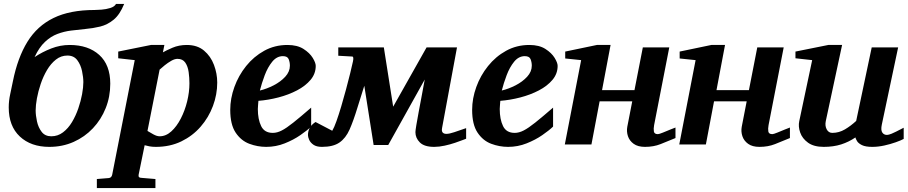

<svg xmlns="http://www.w3.org/2000/svg" viewBox="-20 -726 4564 965"><path d="M604 -706.1Q582.5 -652.8 551.5 -627.2Q520.5 -601.6 483.6 -592.5Q446.8 -583.5 407.2 -580.1Q372.1 -576.7 336.9 -572.3Q301.8 -567.9 268.6 -555.4Q235.4 -543 206.1 -515.6Q176.8 -488.3 153.8 -439Q192.4 -464.8 237.5 -482.4Q282.7 -500 330.1 -500Q423.3 -500 478.8 -450Q534.2 -399.9 534.2 -305.2Q534.2 -239.7 511.2 -182.4Q488.3 -125 447 -81.3Q405.8 -37.6 349.9 -12.7Q293.9 12.2 228 12.2Q135.3 12.2 79.6 -40Q23.9 -92.3 23.9 -186Q23.9 -219.2 31.2 -252.4Q38.6 -285.6 44.9 -317.9Q68.8 -436.5 117.9 -516.1Q167 -595.7 249.3 -635.7Q331.5 -675.8 455.1 -675.8Q467.3 -675.8 490 -677.5Q512.7 -679.2 534.2 -685.8Q555.7 -692.4 563 -706.1ZM398.9 -313Q398.9 -337.4 392.3 -368.9Q385.7 -400.4 368.4 -423.6Q351.1 -446.8 318.8 -446.8Q286.6 -446.8 261 -426.5Q235.4 -406.2 216.3 -374Q197.3 -341.8 184.6 -304.2Q171.9 -266.6 165.5 -231.4Q159.2 -196.3 159.2 -170.9Q159.2 -146.5 165.8 -116Q172.4 -85.4 189.5 -63.2Q206.5 -41 237.8 -41Q270.5 -41 296.6 -60.8Q322.8 -80.6 341.8 -112.3Q360.8 -144 373.5 -180.9Q386.2 -217.8 392.6 -252.7Q398.9 -287.6 398.9 -313Z M466.8 219.2V173.8L526.9 168.9Q540.5 167.5 543.9 151.9L657.2 -423.8L574.2 -433.1V-466.8L738.8 -500H806.2L798.8 -462.9Q814.5 -472.2 846.9 -486.1Q879.4 -500 918.9 -500Q971.7 -500 1005.4 -471.7Q1039.1 -443.4 1055.4 -399.9Q1071.8 -356.4 1071.8 -311Q1071.8 -251 1050.3 -193.4Q1028.8 -135.7 988.5 -89.4Q948.2 -43 891.4 -15.4Q834.5 12.2 763.2 12.2Q745.1 12.2 731 9.5Q716.8 6.8 707 3.9L676.8 151.9Q673.3 168 691.9 168L761.2 173.8V219.2ZM782.2 -41Q814 -41 841.1 -65.7Q868.2 -90.3 888.7 -130.1Q909.2 -169.9 920.7 -216.6Q932.1 -263.2 932.1 -307.1Q932.1 -335 928.2 -363.5Q924.3 -392.1 911.4 -411.1Q898.4 -430.2 872.1 -430.2Q857.9 -430.2 840.8 -420.4Q823.7 -410.6 807.9 -397.9Q792 -385.3 782.2 -376L721.2 -67.9Q732.9 -60.5 750.7 -50.8Q768.6 -41 782.2 -41Z M1566.9 -395Q1566.9 -355.5 1541 -324.7Q1515.1 -293.9 1472.7 -271.7Q1430.2 -249.5 1379.4 -236.3Q1328.6 -223.1 1278.8 -219.2Q1278.3 -210 1277.1 -198.2Q1275.9 -186.5 1275.9 -178.2Q1275.9 -126.5 1292.5 -92.3Q1309.1 -58.1 1351.1 -58.1Q1372.6 -58.1 1396 -70.1Q1419.4 -82 1454.3 -109.9Q1489.3 -137.7 1543.9 -185.1V-89.8Q1524.4 -70.8 1489.7 -46.9Q1455.1 -22.9 1410.9 -5.4Q1366.7 12.2 1317.9 12.2Q1274.4 12.2 1232.9 -3.4Q1191.4 -19 1164.3 -59.6Q1137.2 -100.1 1137.2 -173.8Q1137.2 -231 1158 -288.6Q1178.7 -346.2 1217 -394Q1255.4 -441.9 1308.1 -470.9Q1360.8 -500 1424.8 -500Q1474.1 -500 1505.4 -480Q1536.6 -460 1551.8 -435.1Q1566.9 -410.2 1566.9 -395ZM1437 -396Q1437 -413.1 1430.9 -428.5Q1424.8 -443.8 1401.9 -443.8Q1371.1 -443.8 1348.4 -416Q1325.7 -388.2 1310.5 -347.9Q1295.4 -307.6 1286.1 -271Q1320.8 -279.3 1355.5 -297.1Q1390.1 -314.9 1413.6 -340.3Q1437 -365.7 1437 -396Z M1598.1 12.2Q1570.8 12.2 1555.4 1.5Q1540 -9.3 1533.9 -23.4Q1527.8 -37.6 1527.8 -46.9Q1527.8 -88.4 1565.9 -112.8L1649.9 -68.8Q1659.2 -84 1670.9 -116.7Q1682.6 -149.4 1695.1 -191.4Q1707.5 -233.4 1719.2 -276.9Q1731 -320.3 1740 -357.4Q1749 -394.5 1753.9 -417Q1759.3 -441.9 1750 -441.9L1680.2 -445.8V-487.8H1909.2L1956.1 -189.9L2124 -487.8H2276.9L2202.1 -84Q2198.7 -66.9 2204.8 -60.1Q2210.9 -53.2 2223.1 -53.2Q2238.8 -53.2 2262.9 -61.5Q2287.1 -69.8 2322.8 -82V-28.8Q2322.8 -28.8 2307.1 -22.7Q2291.5 -16.6 2267.1 -8.3Q2242.7 0 2214.8 6.1Q2187 12.2 2162.1 12.2Q2112.8 12.2 2090.3 -10Q2067.9 -32.2 2067.9 -62Q2067.9 -69.3 2072.5 -97.2Q2077.1 -125 2084.5 -164.3Q2091.8 -203.6 2099.9 -246.3Q2107.9 -289.1 2114.7 -326.2L1931.2 2.9H1857.9L1811 -294.9L1775.9 -183.1Q1756.3 -118.7 1737.1 -75.2Q1717.8 -31.7 1686.3 -9.8Q1654.8 12.2 1598.1 12.2Z M2782.7 -395Q2782.7 -355.5 2756.8 -324.7Q2731 -293.9 2688.5 -271.7Q2646 -249.5 2595.2 -236.3Q2544.4 -223.1 2494.6 -219.2Q2494.1 -210 2492.9 -198.2Q2491.7 -186.5 2491.7 -178.2Q2491.7 -126.5 2508.3 -92.3Q2524.9 -58.1 2566.9 -58.1Q2588.4 -58.1 2611.8 -70.1Q2635.3 -82 2670.2 -109.9Q2705.1 -137.7 2759.8 -185.1V-89.8Q2740.2 -70.8 2705.6 -46.9Q2670.9 -22.9 2626.7 -5.4Q2582.5 12.2 2533.7 12.2Q2490.2 12.2 2448.7 -3.4Q2407.2 -19 2380.1 -59.6Q2353 -100.1 2353 -173.8Q2353 -231 2373.8 -288.6Q2394.5 -346.2 2432.9 -394Q2471.2 -441.9 2523.9 -470.9Q2576.7 -500 2640.6 -500Q2689.9 -500 2721.2 -480Q2752.4 -460 2767.6 -435.1Q2782.7 -410.2 2782.7 -395ZM2652.8 -396Q2652.8 -413.1 2646.7 -428.5Q2640.6 -443.8 2617.7 -443.8Q2586.9 -443.8 2564.2 -416Q2541.5 -388.2 2526.4 -347.9Q2511.2 -307.6 2502 -271Q2536.6 -279.3 2571.3 -297.1Q2606 -314.9 2629.4 -340.3Q2652.8 -365.7 2652.8 -396Z M3375 -32.2Q3335 -15.6 3300 -1.7Q3265.1 12.2 3221.7 12.2Q3186 12.2 3164.8 -3.2Q3143.6 -18.6 3136 -41.7Q3128.4 -64.9 3132.8 -88.9L3157.7 -216.8H2993.7L2952.6 0H2818.8L2900.9 -423.8L2820.8 -432.1V-466.8L2980 -500H3048.8L3005.9 -272.9H3168.9L3210.9 -487.8H3343.8L3267.6 -97.2Q3264.2 -79.1 3266.4 -65.4Q3268.6 -51.8 3286.6 -51.8Q3292.5 -51.8 3311.8 -59.6Q3331.1 -67.4 3350.3 -75.4Q3369.6 -83.5 3375 -85Z M3950.2 -32.2Q3910.2 -15.6 3875.2 -1.7Q3840.3 12.2 3796.9 12.2Q3761.2 12.2 3740 -3.2Q3718.8 -18.6 3711.2 -41.7Q3703.6 -64.9 3708 -88.9L3732.9 -216.8H3568.8L3527.8 0H3394L3476.1 -423.8L3396 -432.1V-466.8L3555.2 -500H3624L3581.1 -272.9H3744.1L3786.1 -487.8H3918.9L3842.8 -97.2Q3839.4 -79.1 3841.6 -65.4Q3843.8 -51.8 3861.8 -51.8Q3867.7 -51.8 3887 -59.6Q3906.2 -67.4 3925.5 -75.4Q3944.8 -83.5 3950.2 -85Z M4522 -27.8Q4508.8 -20.5 4482.2 -11Q4455.6 -1.5 4424.3 5.4Q4393.1 12.2 4364.3 12.2Q4330.1 12.2 4312.3 3.4Q4294.4 -5.4 4287.6 -16.8Q4280.8 -28.3 4279.3 -35.2Q4246.6 -12.7 4207.8 -0.2Q4168.9 12.2 4120.1 12.2Q4070.3 12.2 4041.3 -8.8Q4012.2 -29.8 4001.7 -60.1Q3991.2 -90.3 3997.1 -117.2L4062 -423.8L3978 -433.1V-466.8L4143.1 -500H4212.4L4130.4 -117.2Q4125.5 -93.8 4135 -75.9Q4144.5 -58.1 4163.1 -58.1Q4196.8 -58.1 4226.6 -75.7Q4256.3 -93.3 4283.2 -118.2L4361.3 -487.8H4494.1L4412.1 -100.1Q4406.2 -72.3 4414.3 -60.1Q4422.4 -47.9 4438 -47.9Q4445.8 -47.9 4461.2 -54Q4476.6 -60.1 4522 -84Z"/></svg>

Font: Charis
Style: Bold Italic
Weight: 700
Italic angle: -11°
Designer: Walt Agee, Miriam Martin, Annie Olsen, Victor Gaultney, Lorna Priest, Alan Ward, Bob Hallissy, Martin Hosken, Sharon Cor
Foundry: SIL Global
Version: Version 7.000